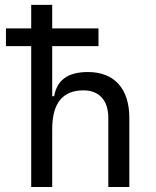

<svg xmlns="http://www.w3.org/2000/svg" viewBox="-20 -752 626 772"><path d="M415.5 0H500V-278.3C500 -395.5 439.5 -462.4 333.5 -462.4C253.4 -462.4 209 -430.2 197.8 -365.2H189.9V-566.4H376V-637.7H189.9V-732.4H105.5V-637.7H3.9V-566.4H105.5V0H189.9V-232.4C189.9 -337.4 231.9 -388.7 315.9 -388.7C378.4 -388.7 415.5 -348.6 415.5 -278.3Z"/></svg>

Font: Cascadia Code SemiLight
Style: Regular
Weight: 350
Monospace: yes
Designer: Aaron Bell
Foundry: Saja Typeworks
Version: Version 2404.023